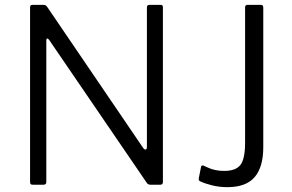

<svg xmlns="http://www.w3.org/2000/svg" viewBox="-20 -762 1206 792"><path d="M642 -742Q648 -742 650 -739.5Q652 -737 652 -731V-11Q652 0 641 0H606H601Q591 0 586 -7L183 -597Q178 -604 174.5 -603Q171 -602 171 -596V-11Q171 0 159 0H116Q109 0 106.5 -2.5Q104 -5 104 -12V-730Q104 -737 106.5 -739.5Q109 -742 115 -742H157Q164 -742 167.5 -740.5Q171 -739 175 -733L571 -151Q576 -145 580 -145Q582 -145 584 -147.5Q586 -150 586 -154V-731Q586 -742 596 -742ZM918 10Q884 10 854.5 2.5Q825 -5 808 -13Q798 -16 800 -27L809 -72Q810 -82 819 -79Q824 -77 838 -70.5Q852 -64 868.5 -60.5Q885 -57 905 -57Q953 -57 972 -82Q991 -107 991 -173V-731Q991 -742 1001 -742H1057Q1066 -742 1066 -730V-155Q1066 -73 1030.5 -31.5Q995 10 918 10Z"/></svg>

Font: Libre Franklin Light
Style: Regular
Weight: 300
Designer: Pablo Impallari, Rodrigo Fuenzalida
Foundry: Impallari Type
Version: Version 1.002; ttfautohint (v1.5)